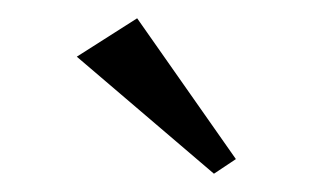

<svg xmlns="http://www.w3.org/2000/svg" viewBox="-20 -722 338 210"><path d="M130 -702 238 -548 214 -532 64 -660Z"/></svg>

Font: Montaga
Style: Regular
Weight: 400
Designer: Alejandra Rodriguez
Foundry: Alejandra Rodriguez
Version: Version 1.001